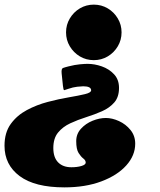

<svg xmlns="http://www.w3.org/2000/svg" viewBox="-62 -560 692 830"><path d="M463.5 -420Q463.5 -387 447.2 -359.8Q431 -332.5 403.8 -316.2Q376.5 -300 343.5 -300Q310.5 -300 283.2 -316.2Q256 -332.5 239.8 -359.8Q223.5 -387 223.5 -420Q223.5 -453 239.8 -480.2Q256 -507.5 283.2 -523.8Q310.5 -540 343.5 -540Q376.5 -540 403.8 -523.8Q431 -507.5 447.2 -480.2Q463.5 -453 463.5 -420ZM234 -273Q261.5 -280 283.2 -282Q305 -284 316.5 -284Q347 -284 378.2 -273Q409.5 -262 431 -239Q452.5 -216 452.5 -180Q452.5 -140.5 432 -117Q411.5 -93.5 379.2 -79.2Q347 -65 310.5 -53.5Q274 -42 241.8 -27Q209.5 -12 189 13Q168.5 38 168.5 80Q168.5 120.5 189.2 141.8Q210 163 246.5 163Q272 163 290.2 157.5Q308.5 152 308.5 143Q308.5 133 298.2 125.2Q288 117.5 277.8 101.5Q267.5 85.5 267.5 50Q267.5 19 288 -3.5Q308.5 -26 338.2 -38Q368 -50 395.5 -50Q423 -50 452.5 -36.5Q482 -23 502.2 2Q522.5 27 522.5 61Q522.5 112 484 155Q445.5 198 376.5 224Q307.5 250 216.5 250Q88.5 250 23 201.2Q-42.5 152.5 -42.5 70Q-42.5 13 -15.5 -24.2Q11.5 -61.5 54.2 -84.2Q97 -107 144.8 -119.5Q192.5 -132 235.2 -139.2Q278 -146.5 305 -153Q332 -159.5 332 -169.5Q332 -187 297.5 -187Q289.5 -187 271.5 -185Q253.5 -183 233.5 -176Q219.5 -171 215.8 -170.2Q212 -169.5 210 -189.5L204.5 -242.5Q202.5 -263 210.2 -266Q218 -269 234 -273Z"/></svg>

Font: Besley* Condensed Fatface
Style: Italic
Weight: 900
Width: 3
Italic angle: -13°
Designer: Owen Earl
Foundry: indestructible type*
Version: Version 3.000; ttfautohint (v1.8.3)